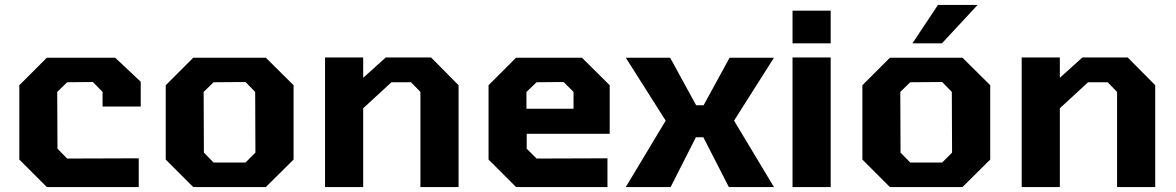

<svg xmlns="http://www.w3.org/2000/svg" viewBox="-20 -755 4746 775"><path d="M169 0 58 -111V-411L169 -522H445L548 -425V-325H394V-384L355 -424L251 -423L211 -384L212 -155L251 -115L540 -116V0Z M760 0 649 -111V-411L760 -522H1053L1165 -411V-111L1053 0ZM842 -99H971L1011 -139L1010 -384L971 -424L842 -423L802 -384L803 -139Z M1292 0V-523H1446V-441L1537 -523H1720L1831 -411V0H1677V-384L1639 -423H1560L1446 -318V0Z M2063 0 1952 -111V-411L2063 -522H2329L2441 -411V-215H2106V-155L2146 -115L2432 -116V0ZM2105 -316H2295V-384L2255 -424L2146 -423L2105 -384Z M2506 0 2667 -268 2506 -522H2685L2790 -330H2820L2925 -522H3104L2943 -268L3104 0H2922L2819 -201H2789L2687 0Z M3179 -580V-712H3333V-580ZM3179 0V-523H3333V0Z M3663 -580 3766 -735H3926L3782 -580ZM3572 0 3461 -111V-411L3572 -522H3865L3977 -411V-111L3865 0ZM3654 -99H3783L3823 -139L3822 -384L3783 -424L3654 -423L3614 -384L3615 -139Z M4104 0V-523H4258V-441L4349 -523H4532L4643 -411V0H4489V-384L4451 -423H4372L4258 -318V0Z"/></svg>

Font: Tomorrow SemiBold
Style: Regular
Weight: 600
Designer: Tony de Marco, Monica Rizzolli
Foundry: Just in Type
Version: Version 2.002